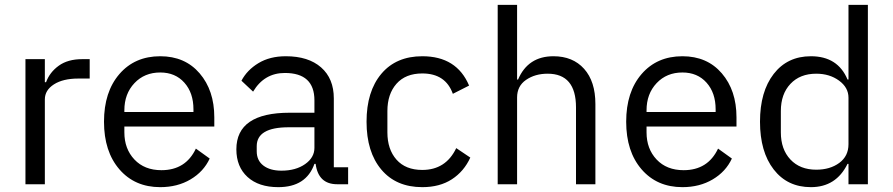

<svg xmlns="http://www.w3.org/2000/svg" viewBox="-20 -760 3685 792"><path d="M165 0H85V-516H165V-421H170Q185 -462 222.5 -489Q260 -516 319 -516H350V-436H303Q240 -436 202.5 -412Q165 -388 165 -350Z M641 12Q536 12 472.5 -61.5Q409 -135 409 -258Q409 -381 472.5 -454.5Q536 -528 641 -528Q743 -528 803.5 -457.5Q864 -387 864 -276V-238H493V-214Q493 -146 534.5 -102Q576 -58 646 -58Q746 -58 788 -147L845 -106Q820 -52 766 -20Q712 12 641 12ZM641 -461Q576 -461 534.5 -417Q493 -373 493 -305V-298H778V-309Q778 -377 740.5 -419Q703 -461 641 -461Z M1416 0H1371Q1293 0 1282 -84H1277Q1243 12 1128 12Q1047 12 1001 -30Q955 -72 955 -144Q955 -295 1175 -295H1277V-346Q1277 -459 1155 -459Q1070 -459 1024 -382L976 -427Q999 -471 1046 -499.5Q1093 -528 1159 -528Q1252 -528 1304.5 -482Q1357 -436 1357 -354V-70H1416ZM1141 -56Q1200 -56 1238.5 -83Q1277 -110 1277 -150V-235H1171Q1039 -235 1039 -157V-136Q1039 -98 1066.5 -77Q1094 -56 1141 -56Z M1722 12Q1614 12 1553 -60.5Q1492 -133 1492 -258Q1492 -383 1553 -455.5Q1614 -528 1722 -528Q1864 -528 1915 -407L1848 -373Q1818 -457 1722 -457Q1653 -457 1615.5 -414.5Q1578 -372 1578 -302V-214Q1578 -144 1615.5 -101.5Q1653 -59 1722 -59Q1819 -59 1862 -149L1920 -110Q1894 -53 1844 -20.5Q1794 12 1722 12Z M2033 0V-740H2113V-432H2117Q2158 -528 2263 -528Q2343 -528 2389.5 -476Q2436 -424 2436 -331V0H2356V-317Q2356 -456 2239 -456Q2187 -456 2150 -430.5Q2113 -405 2113 -358V0Z M2795 12Q2690 12 2626.5 -61.5Q2563 -135 2563 -258Q2563 -381 2626.5 -454.5Q2690 -528 2795 -528Q2897 -528 2957.5 -457.5Q3018 -387 3018 -276V-238H2647V-214Q2647 -146 2688.5 -102Q2730 -58 2800 -58Q2900 -58 2942 -147L2999 -106Q2974 -52 2920 -20Q2866 12 2795 12ZM2795 -461Q2730 -461 2688.5 -417Q2647 -373 2647 -305V-298H2932V-309Q2932 -377 2894.5 -419Q2857 -461 2795 -461Z M3480 0V-84H3476Q3429 12 3325 12Q3228 12 3171.5 -61Q3115 -134 3115 -258Q3115 -382 3171.5 -455Q3228 -528 3325 -528Q3436 -528 3476 -432H3480V-740H3560V0ZM3347 -60Q3404 -60 3442 -88Q3480 -116 3480 -165V-357Q3480 -399 3441 -427.5Q3402 -456 3347 -456Q3280 -456 3240.5 -414Q3201 -372 3201 -302V-214Q3201 -144 3240.5 -102Q3280 -60 3347 -60Z"/></svg>

Font: Aneliza
Style: Regular
Weight: 400
Designer: Mike Abbink, Paul van der Laan, Pieter van Rosmalen
Foundry: Bold Monday
Version: Version 3.0